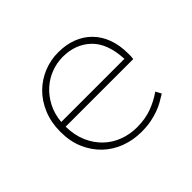

<svg xmlns="http://www.w3.org/2000/svg" viewBox="-118 -657 836 836"><g transform="rotate(-45 300.0 -239.0)"><path d="M330 12Q279 12 233.5 -5Q188 -22 154 -54.5Q120 -87 100 -133Q80 -179 80 -238Q80 -296 99.5 -343Q119 -390 152 -422.5Q185 -455 228 -472.5Q271 -490 318 -490Q366 -490 405 -475Q444 -460 472 -431.5Q500 -403 515 -362.5Q530 -322 530 -270Q530 -262 530 -254.5Q530 -247 528 -238H112Q113 -184 131 -143Q149 -102 179 -73.5Q209 -45 248 -30.5Q287 -16 330 -16Q381 -16 421.5 -31Q462 -46 496 -70L510 -44Q494 -34 476.5 -24Q459 -14 437 -6Q415 2 389 7Q363 12 330 12ZM318 -462Q282 -462 247 -449Q212 -436 183.5 -410.5Q155 -385 136 -348.5Q117 -312 113 -266H502Q497 -366 446.5 -414Q396 -462 318 -462Z"/></g></svg>

Font: Source Code Pro ExtraLight
Style: Regular
Weight: 200
Monospace: yes
Designer: Paul D. Hunt, Teo Tuominen
Foundry: Adobe Systems Incorporated
Version: Version 2.030;PS 1.000;hotconv 16.6.51;makeotf.lib2.5.65220